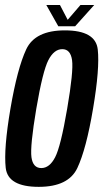

<svg xmlns="http://www.w3.org/2000/svg" viewBox="-21 -722 403 746"><path d="M129.5 4Q9.5 4 1.2 -69.8Q-7 -143.5 19.5 -299.5Q46.5 -457 81 -530.5Q115.5 -604 231 -604Q350.5 -604 358.8 -530Q367 -456 340.5 -299.5Q314 -142.5 279.5 -69.2Q245 4 129.5 4ZM139.5 -69Q171.5 -69 193.2 -111Q215 -153 240 -299.5Q265 -445.5 259 -488.2Q253 -531 221 -531Q189 -531 167 -488.5Q145 -446 120 -299.5Q95.5 -153.5 101.2 -111.2Q107 -69 139.5 -69ZM205.5 -620 159 -702.5H212L242 -645L291.5 -702.5H345L271 -620Z"/></svg>

Font: Anybody Condensed Medium
Style: Italic
Weight: 500
Width: 3
Italic angle: -10°
Designer: Tyler Finck
Foundry: Etcetera Type Company
Version: Version 1.010; ttfautohint (v1.8.3) -l 8 -r 50 -G 200 -x 14 